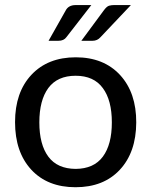

<svg xmlns="http://www.w3.org/2000/svg" viewBox="-20 -746 608 772"><path d="M284.2 -66.9Q357.4 -67.4 393.6 -116.2Q429.7 -165 429.7 -253.9Q429.7 -342.8 393.6 -391.6Q357.4 -441.4 284.2 -441.4Q210.9 -441.4 174.3 -392.1Q138.2 -342.8 138.2 -253.9Q138.2 -165 174.3 -116.2Q210.4 -67.4 284.2 -66.9ZM462.9 -444.3Q528.3 -373 527.8 -253.4Q527.3 -133.8 461.9 -63.5Q396.5 6.8 283.7 6.8Q170.9 6.8 105.5 -64Q40.5 -134.8 40.5 -254.9Q40.5 -375 106.4 -445.3Q172.4 -515.6 284.7 -515.6Q397 -515.6 462.9 -444.3ZM352.1 -582H307.1L396.5 -703.1Q409.2 -720.7 418.9 -723.1Q428.7 -725.6 437.5 -725.6H506.3L384.3 -596.7Q371.6 -582 352.1 -582ZM214.8 -582H175.3L243.7 -703.1Q254.9 -725.6 284.2 -725.6H347.2L247.1 -596.7Q236.8 -582 214.8 -582Z"/></svg>

Font: Lato-Medium
Style: Regular
Weight: 500
Designer: Lukasz Dziedzic
Foundry: tyPoland Lukasz Dziedzic
Version: Version 2.006; 2014-01-15